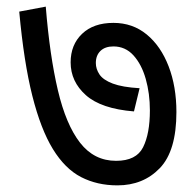

<svg xmlns="http://www.w3.org/2000/svg" viewBox="-20 -608 591 579"><path d="M512 -270Q512 -153 462 -101Q412 -49 334 -49Q273 -49 224.5 -74Q176 -99 139.5 -158.5Q103 -218 77.5 -319Q52 -420 38 -573L118 -588Q130 -440 154.5 -336Q179 -232 221.5 -177.5Q264 -123 330 -123Q391 -123 411.5 -164Q432 -205 432 -275Q432 -326 419.5 -370Q407 -414 382.5 -441Q358 -468 322 -468Q297 -468 283 -454.5Q269 -441 269 -418Q269 -400 280 -383.5Q291 -367 320 -356Q349 -345 401 -342L384 -272Q285 -280 239 -321Q193 -362 193 -420Q193 -473 227.5 -506Q262 -539 322 -539Q380 -539 422.5 -504Q465 -469 488.5 -408Q512 -347 512 -270Z"/></svg>

Font: Noto Sans
Style: Italic
Weight: 400
Italic angle: -12°
Designer: Monotype Design Team
Foundry: Monotype Imaging Inc.
Version: Version 2.013; ttfautohint (v1.8.4.7-5d5b)